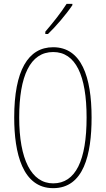

<svg xmlns="http://www.w3.org/2000/svg" viewBox="-20 -970 551 1000"><path d="M357 -943V-950H327C293 -898 261 -858 216 -805V-793H230C269 -830 324 -894 357 -943ZM457 -358C457 -570 404 -724 257 -724C126 -724 54 -602 54 -358C54 -173 97 10 257 10C416 10 457 -165 457 -358ZM80 -358C80 -574 137 -699 257 -699C374 -699 431 -577 431 -358C431 -135 374 -15 257 -15C143 -15 80 -141 80 -358Z"/></svg>

Font: Noto Sans Devanagari ExtraCondensed Thin
Style: Regular
Weight: 100
Width: 2
Designer: Jelle Bosma - Monotype Design Team
Foundry: Monotype Imaging Inc.
Version: Version 2.004